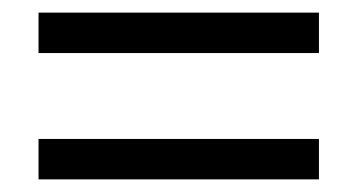

<svg xmlns="http://www.w3.org/2000/svg" viewBox="-20 -487 570 304"><path d="M41 -203H485V-267H41V-203ZM41 -403H485V-467H41V-403Z"/></svg>

Font: Source Serif 4 Variable
Style: Italic
Weight: 400
Italic angle: -12°
Designer: Frank Grießhammer
Foundry: Adobe Systems Incorporated
Version: Version 4.004;hotconv 1.0.116;makeotfexe 2.5.65601